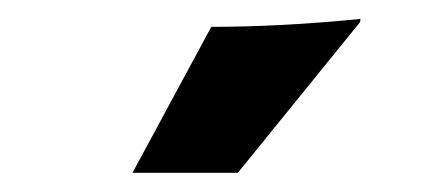

<svg xmlns="http://www.w3.org/2000/svg" viewBox="-20 -762 457 201"><path d="M201.2 -733.9Q274.4 -733.9 357.4 -742.2L356.9 -738.8L229 -581.1H118.7Z"/></svg>

Font: HammersmithOne
Style: Regular
Weight: 400
Designer: Nicole Fally
Foundry: Nicole Fally
Version: Version 1.003